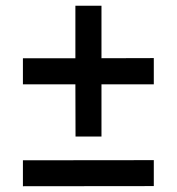

<svg xmlns="http://www.w3.org/2000/svg" viewBox="-20 -692 613 666"><path d="M59.5 -46V-136L513.5 -136.5V-46.5ZM332 -490 513.5 -490.5V-399.5H332V-218.5H242L241.5 -399.5H59.5V-490H241.5V-672H332Z"/></svg>

Font: Public Sans Thin SemiBold
Style: Regular
Weight: 600
Version: Version 2.001